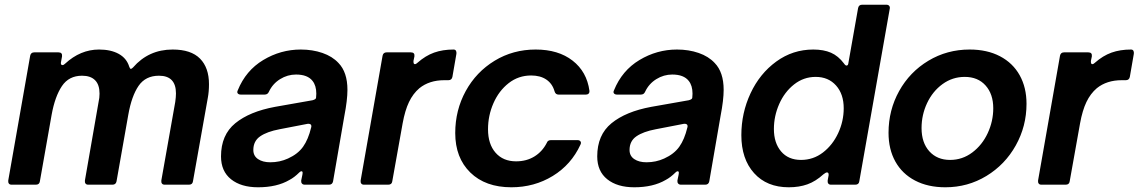

<svg xmlns="http://www.w3.org/2000/svg" viewBox="-20 -783 4827 814"><path d="M149 -14Q147 0 132 0H29Q21 0 17.5 -5Q14 -10 15 -18L108 -547Q111 -561 125 -561H228Q245 -561 243 -544L239 -522L238 -516Q238 -507 245 -507Q250 -507 256 -513Q321 -573 400 -573Q450 -573 483.5 -554.5Q517 -536 528 -500Q531 -491 535 -491Q538 -491 544 -497Q610 -573 712 -573Q790 -573 828 -534.5Q866 -496 866 -426Q866 -394 861 -368L798 -14Q796 0 781 0H678Q670 0 666.5 -5Q663 -10 664 -18L723 -351Q726 -372 726 -387Q726 -462 654 -462Q597 -462 567.5 -419Q538 -376 524 -297L474 -14Q471 0 457 0H354Q346 0 342.5 -5Q339 -10 340 -18L398 -351Q402 -368 402 -386Q402 -424 383 -443Q364 -462 328 -462Q272 -462 242.5 -418Q213 -374 199 -297Z M917 -120Q917 -211 977.5 -260.5Q1038 -310 1146 -330L1305 -358Q1320 -362 1320 -369L1321 -386Q1321 -420 1305 -440Q1284 -467 1235 -467Q1199 -467 1167.5 -447.5Q1136 -428 1120 -394Q1115 -382 1102 -382H1001Q992 -382 988 -387Q984 -392 988 -400Q1022 -484 1096 -528.5Q1170 -573 1255 -573Q1305 -573 1347 -558.5Q1389 -544 1415 -516Q1453 -477 1453 -402Q1453 -359 1440 -292L1392 -14Q1389 0 1375 0H1272Q1264 0 1260 -5Q1256 -10 1257 -18L1262 -42Q1263 -45 1263 -50Q1263 -57 1258 -57Q1254 -57 1249 -52Q1228 -31 1207 -20Q1154 11 1074 11Q1002 11 959.5 -23Q917 -57 917 -120ZM1201 -111Q1243 -130 1265 -161Q1287 -192 1299 -242Q1300 -244 1300 -248Q1300 -254 1295.5 -256.5Q1291 -259 1284 -258L1165 -235Q1112 -225 1083 -205Q1054 -185 1054 -147Q1054 -122 1074 -108.5Q1094 -95 1126 -95Q1166 -95 1201 -111Z M1523 0Q1515 0 1511.5 -5Q1508 -10 1509 -18L1602 -547Q1605 -561 1619 -561H1722Q1739 -561 1737 -544L1733 -525V-521Q1733 -511 1739 -511Q1744 -511 1750 -517Q1784 -547 1820.5 -560Q1857 -573 1903 -573Q1910 -573 1913 -568Q1916 -563 1915 -555L1898 -457Q1895 -443 1881 -443H1864Q1800 -443 1758 -409Q1731 -386 1714 -350.5Q1697 -315 1687 -260L1643 -14Q1641 0 1626 0Z M1910 -219Q1910 -316 1954.5 -397Q1999 -478 2077 -525.5Q2155 -573 2251 -573Q2347 -573 2407.5 -526Q2468 -479 2479 -398V-395Q2479 -389 2475 -385.5Q2471 -382 2464 -382H2348Q2335 -382 2331 -396Q2322 -428 2296.5 -445.5Q2271 -463 2232 -463Q2178 -463 2136.5 -430.5Q2095 -398 2072 -345.5Q2049 -293 2049 -235Q2049 -172 2081 -135.5Q2113 -99 2168 -99Q2212 -99 2245.5 -119.5Q2279 -140 2298 -177Q2302 -189 2316 -189H2428Q2437 -189 2441 -183.5Q2445 -178 2441 -170Q2402 -85 2323.5 -37Q2245 11 2148 11Q2038 11 1974 -51.5Q1910 -114 1910 -219Z M2512 -120Q2512 -211 2572.5 -260.5Q2633 -310 2741 -330L2900 -358Q2915 -362 2915 -369L2916 -386Q2916 -420 2900 -440Q2879 -467 2830 -467Q2794 -467 2762.5 -447.5Q2731 -428 2715 -394Q2710 -382 2697 -382H2596Q2587 -382 2583 -387Q2579 -392 2583 -400Q2617 -484 2691 -528.5Q2765 -573 2850 -573Q2900 -573 2942 -558.5Q2984 -544 3010 -516Q3048 -477 3048 -402Q3048 -359 3035 -292L2987 -14Q2984 0 2970 0H2867Q2859 0 2855 -5Q2851 -10 2852 -18L2857 -42Q2858 -45 2858 -50Q2858 -57 2853 -57Q2849 -57 2844 -52Q2823 -31 2802 -20Q2749 11 2669 11Q2597 11 2554.5 -23Q2512 -57 2512 -120ZM2796 -111Q2838 -130 2860 -161Q2882 -192 2894 -242Q2895 -244 2895 -248Q2895 -254 2890.5 -256.5Q2886 -259 2879 -258L2760 -235Q2707 -225 2678 -205Q2649 -185 2649 -147Q2649 -122 2669 -108.5Q2689 -95 2721 -95Q2761 -95 2796 -111Z M3123 -210Q3123 -304 3162 -387.5Q3201 -471 3271 -522Q3341 -573 3428 -573Q3472 -573 3503 -559.5Q3534 -546 3558 -514Q3564 -505 3569 -505Q3576 -505 3577 -517L3618 -749Q3621 -763 3635 -763H3738Q3746 -763 3750 -758Q3754 -753 3752 -745L3623 -14Q3621 0 3606 0H3503Q3495 0 3491.5 -5Q3488 -10 3489 -18L3493 -40V-43Q3493 -52 3486 -52Q3481 -52 3471 -44Q3438 -14 3403 -1.5Q3368 11 3324 11Q3231 11 3177 -49Q3123 -109 3123 -210ZM3557 -324Q3557 -384 3524.5 -420.5Q3492 -457 3438 -457Q3387 -457 3346.5 -425Q3306 -393 3283.5 -342Q3261 -291 3261 -236Q3261 -177 3291.5 -141Q3322 -105 3376 -105Q3428 -105 3469 -136.5Q3510 -168 3533.5 -218.5Q3557 -269 3557 -324Z M3747 -220Q3747 -316 3792 -397Q3837 -478 3916 -525.5Q3995 -573 4091 -573Q4165 -573 4219.5 -544.5Q4274 -516 4303 -464Q4332 -412 4332 -343Q4332 -248 4286.5 -166.5Q4241 -85 4162 -37Q4083 11 3988 11Q3914 11 3859.5 -17.5Q3805 -46 3776 -98Q3747 -150 3747 -220ZM4191 -324Q4191 -384 4158.5 -420.5Q4126 -457 4070 -457Q4018 -457 3976 -426.5Q3934 -396 3910.5 -346Q3887 -296 3887 -240Q3887 -178 3920 -141.5Q3953 -105 4008 -105Q4060 -105 4102 -136.5Q4144 -168 4167.5 -218.5Q4191 -269 4191 -324Z M4395 0Q4387 0 4383.5 -5Q4380 -10 4381 -18L4474 -547Q4477 -561 4491 -561H4594Q4611 -561 4609 -544L4605 -525V-521Q4605 -511 4611 -511Q4616 -511 4622 -517Q4656 -547 4692.5 -560Q4729 -573 4775 -573Q4782 -573 4785 -568Q4788 -563 4787 -555L4770 -457Q4767 -443 4753 -443H4736Q4672 -443 4630 -409Q4603 -386 4586 -350.5Q4569 -315 4559 -260L4515 -14Q4513 0 4498 0Z"/></svg>

Font: Open Sauce Two
Style: Bold Italic
Weight: 700
Italic angle: -10°
Designer: Alfredo Marco Pradil
Foundry: Creative Sauce Fz LLC
Version: Version 1.477